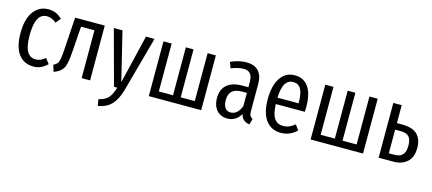

<svg xmlns="http://www.w3.org/2000/svg" viewBox="-55 -1053 4009 1780"><g transform="rotate(15 1950.0 -163.5)"><path d="M241.2 -537.1Q279.8 -537.1 311 -524.2Q342.3 -511.2 373 -481.9L335 -434.1Q290 -471.2 244.1 -471.2Q132.8 -471.2 132.8 -261.2Q132.8 -152.3 161.4 -104.7Q189.9 -57.1 243.2 -57.1Q268.6 -57.1 289.6 -66.4Q310.5 -75.7 335 -95.2L373 -45.9Q314.9 12.2 242.2 12.2Q149.4 12.2 97.7 -55.7Q45.9 -123.5 45.9 -258.8Q45.9 -390.6 98.6 -463.9Q151.4 -537.1 241.2 -537.1Z M498.5 -525.9H782.7V0H701.7V-459H572.8L556.6 -228Q553.2 -183.1 550 -154.5Q546.9 -126 540.8 -100.3Q534.7 -74.7 527.1 -59.8Q519.5 -44.9 506.1 -31Q492.7 -17.1 476.6 -7.8Q460.4 1.5 435.5 11.2L415.5 -51.8Q426.8 -57.1 434.8 -63Q442.9 -68.8 449.2 -75.4Q455.6 -82 460 -93.5Q464.4 -105 467.3 -116Q470.2 -127 472.4 -147.2Q474.6 -167.5 476.1 -185.8Q477.5 -204.1 479.5 -235.8Z M1260.3 -525.9 1115.2 2.9Q1090.3 93.3 1043.7 144.8Q997.1 196.3 912.6 210L902.3 147.9Q964.8 133.8 993.9 101.3Q1022.9 68.8 1043.5 0H1012.2L869.6 -525.9H952.6L1066.4 -59.1L1178.2 -525.9Z M1849.1 -525.9V0H1346.2V-525.9H1424.8V-65.9H1561V-525.9H1634.8V-65.9H1770V-525.9Z M2296.9 -108.9Q2296.9 -80.6 2304.9 -66.9Q2313 -53.2 2331.1 -43.9L2314 12.2Q2277.8 5.4 2257.6 -12.2Q2237.3 -29.8 2229 -64.9Q2184.6 12.2 2102.1 12.2Q2036.6 12.2 1998.8 -31.2Q1960.9 -74.7 1960.9 -147Q1960.9 -230.5 2012.2 -274.7Q2063.5 -318.8 2160.6 -318.8H2216.8V-369.1Q2216.8 -422.4 2195.8 -447.3Q2174.8 -472.2 2130.9 -472.2Q2080.6 -472.2 2011.7 -444.8L1990.7 -502Q2069.8 -537.1 2140.6 -537.1Q2219.2 -537.1 2258.1 -494.1Q2296.9 -451.2 2296.9 -373ZM2117.7 -49.8Q2182.1 -49.8 2216.8 -136.2V-264.2H2169.9Q2106 -264.2 2075.4 -235.8Q2044.9 -207.5 2044.9 -149.9Q2044.9 -100.1 2064 -75Q2083 -49.8 2117.7 -49.8Z M2782.7 -278.8Q2782.7 -258.3 2780.8 -233.9H2502.4Q2505.9 -136.2 2535.2 -95.7Q2564.5 -55.2 2616.7 -55.2Q2649.9 -55.2 2676 -65.9Q2702.1 -76.7 2730.5 -100.1L2766.6 -50.8Q2702.1 12.2 2614.7 12.2Q2522.5 12.2 2470.5 -57.4Q2418.5 -127 2418.5 -257.8Q2418.5 -389.2 2467.8 -463.1Q2517.1 -537.1 2605.5 -537.1Q2691.4 -537.1 2737.1 -471.7Q2782.7 -406.2 2782.7 -278.8ZM2704.6 -294.9V-304.2Q2704.6 -392.1 2680.4 -432.6Q2656.2 -473.1 2605.5 -473.1Q2558.6 -473.1 2532.2 -431.6Q2505.9 -390.1 2502.4 -294.9Z M3402.3 -525.9V0H2899.4V-525.9H2978V-65.9H3114.3V-525.9H3188V-65.9H3323.2V-525.9Z M3680.2 -354Q3783.2 -354 3829.1 -308.6Q3875 -263.2 3875 -179.2Q3875 -89.8 3825 -44.9Q3774.9 0 3693.8 0H3552.2V-525.9H3632.8V-354ZM3686 -64Q3737.8 -64 3763.9 -90.6Q3790 -117.2 3790 -179.2Q3790 -236.8 3766.1 -263.9Q3742.2 -291 3683.1 -291H3632.8V-64Z"/></g></svg>

Font: Fira Sans Compressed Book
Style: Regular
Weight: 350
Width: 1
Designer: Carrois Corporate & Edenspiekermann AG
Foundry: Carrois Corporate GbR & Edenspiekermann AG
Version: Version 4.203;PS 004.203;hotconv 1.0.88;makeotf.lib2.5.64775